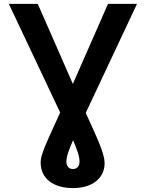

<svg xmlns="http://www.w3.org/2000/svg" viewBox="-20 -747 747 983"><path d="M173.3 -727.3 353 -317.5 533 -727.3H681.5L419 -169Q442.1 -118.6 460 -78.7Q478 -38.7 490.4 -7.6Q502.8 23.4 509.2 46.9Q515.6 70.3 515.6 87.4Q515.6 116.8 504.3 140.4Q492.9 164.1 471.8 180.9Q450.6 197.8 420.6 206.9Q390.6 215.9 353.3 215.9Q315.7 215.9 285.3 207Q255 198.2 233.3 181.5Q211.6 164.8 199.9 140.4Q188.2 116.1 188.2 85.2Q188.2 74.9 190.3 63.4Q192.5 51.8 197.3 37.3Q202.1 22.7 209.7 3.9Q217.3 -14.9 228.5 -40Q239.7 -65 254.4 -97.1Q269.2 -129.3 288 -170.8L25.2 -727.3ZM354 -29.1Q338.1 7.5 329 34.3Q320 61.1 320 81Q320 98 328.7 108.1Q337.4 118.3 353.3 118.3Q369.3 118.3 378.2 108Q387.1 97.7 387.1 80.6Q387.1 60.7 378.6 34.1Q370 7.5 354 -29.1Z"/></svg>

Font: Interop SemBd
Style: Regular
Weight: 600
Designer: Rasmus Andersson, Google, Jang Haemin
Foundry: jhaemin
Version: Version 1.008